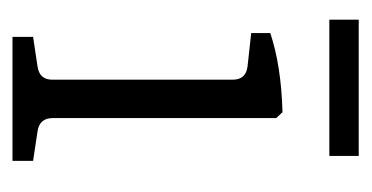

<svg xmlns="http://www.w3.org/2000/svg" viewBox="-160 -420 581 300"><g transform="rotate(90 130.0 -270.5)"><path d="M11.2 -495.1V-541H224.1V-495.1ZM165 -63Q165 -42 186 -39.1L231.9 -32.2V0H38.1V-32.2L84 -39.1Q105 -42 105 -62V-344.2Q105 -364.3 85 -367.2L32.2 -373V-402.8Q83 -419.9 155.8 -421.9L165 -412.1Z"/></g></svg>

Font: Yrsa-Light
Style: Regular
Weight: 300
Designer: Anna Giedrys (Yrsa+Rasa design), David Brezina (Yrsa art-direction, Rasa art-direction, design)
Foundry: Rosetta Type Foundry
Version: Version 1.001;PS 1.1;hotconv 1.0.88;makeotf.lib2.5.647800